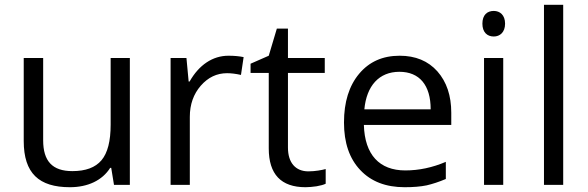

<svg xmlns="http://www.w3.org/2000/svg" viewBox="-20 -780 2482 810"><path d="M80.1 -535.2V-185.1C80.1 -48.8 144.5 9.8 274.9 9.8C350.6 9.8 411.6 -19 444.8 -71.8H449.2L460.9 0H527.8V-535.2H446.8V-253.9C446.8 -184.6 434.1 -134.8 408.2 -104C382.3 -73.2 341.3 -58.1 285.2 -58.1C200.7 -58.1 162.1 -100.6 162.1 -188V-535.2Z M943.8 -544.9C877 -544.9 819.3 -505.9 779.8 -436H775.9L766.6 -535.2H699.7V0H780.8V-287.1C780.8 -339.4 796.4 -383.3 827.1 -418.5C857.9 -453.6 894.5 -471.2 938 -471.2C955.1 -471.2 974.6 -468.8 996.6 -463.9L1007.8 -539.1C988.8 -543 967.8 -544.9 943.8 -544.9Z M1280.8 -57.1C1227.5 -57.1 1194.8 -92.8 1194.8 -157.2V-472.2H1350.1V-535.2H1194.8V-659.2H1147.9L1113.8 -544.9L1037.1 -511.2V-472.2H1113.8V-153.8C1113.8 -44.9 1165.5 9.8 1269 9.8C1282.7 9.8 1298.3 8.3 1315.4 5.9C1332.5 2.9 1345.2 -0.5 1354 -4.9V-66.9C1338.4 -62.5 1309.6 -57.1 1280.8 -57.1Z M1687 9.8C1723.1 9.8 1753.9 7.3 1779.8 2C1805.2 -3.9 1832 -12.7 1860.8 -24.9V-97.2C1804.7 -73.2 1747.6 -61 1689.9 -61C1580.6 -61 1518.6 -127.4 1515.1 -252.9H1883.8V-304.2C1883.8 -376.5 1864.3 -434.6 1825.2 -479C1786.1 -522.9 1732.9 -544.9 1666 -544.9C1594.2 -544.9 1537.6 -519.5 1495.1 -468.8C1452.6 -418 1431.2 -349.6 1431.2 -263.2C1431.2 -177.7 1454.1 -110.8 1500 -62.5C1545.4 -14.2 1607.9 9.8 1687 9.8ZM1665 -477.1C1749.5 -477.1 1796.9 -420.9 1796.9 -318.8H1517.1C1526.4 -418 1579.1 -477.1 1665 -477.1Z M2103 -535.2H2022V0H2103ZM2015.1 -680.2C2015.1 -643.6 2035.6 -626 2063 -626C2088.9 -626 2110.8 -643.6 2110.8 -680.2C2110.8 -716.8 2088.9 -733.9 2063 -733.9C2035.6 -733.9 2015.1 -717.3 2015.1 -680.2Z M2356 -759.8H2274.9V0H2356Z"/></svg>

Font: Sahel
Style: Regular
Weight: 400
Foundry: Saber Rastikerdar (saber.rastikerdar@gmail.com)
Version: Version 3.4.0